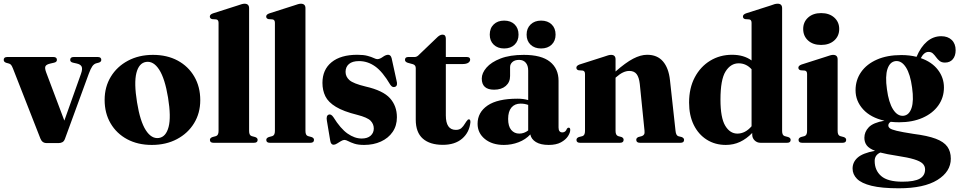

<svg xmlns="http://www.w3.org/2000/svg" viewBox="-21 -769 5166 1034"><path d="M295 1.5H230Q206 1.5 196.5 -23L49 -399.5Q43.5 -413.5 39 -419Q34.5 -424.5 28 -426.5L12 -431Q-1 -435.5 -1 -446.5Q-1 -462 18 -462H266.5Q285.5 -462 285.5 -446.5Q285.5 -435 270.5 -431.5L251 -427Q228.5 -422 223.8 -412.2Q219 -402.5 227.5 -379.5L325.5 -119.5L415 -371Q424.5 -397.5 418.8 -410Q413 -422.5 392 -427L372 -431.5Q357 -435 357 -446.5Q357 -462 376 -462H505.5Q524.5 -462 524.5 -446.5Q524.5 -435.5 510.5 -431.5L497 -428Q485 -424.5 476.2 -412.2Q467.5 -400 457 -371.5L328.5 -20.5Q323.5 -7.5 314.5 -3Q305.5 1.5 295 1.5Z M803 -473.5Q878.5 -473.5 935.8 -442.8Q993 -412 1025.2 -356.8Q1057.5 -301.5 1057.5 -229.5Q1057.5 -160 1024.2 -105.5Q991 -51 932 -19.8Q873 11.5 796.5 11.5Q721 11.5 663.8 -19.2Q606.5 -50 574.5 -104.8Q542.5 -159.5 542.5 -231Q542.5 -301 575.8 -355.8Q609 -410.5 668 -442Q727 -473.5 803 -473.5ZM835 -26Q873 -32 887 -85.5Q901 -139 884 -243.5Q867 -346.5 836.2 -394Q805.5 -441.5 765.5 -435.5Q727 -429.5 713.5 -375.8Q700 -322 717 -218Q733.5 -115.5 764.2 -67.8Q795 -20 835 -26Z M1320.5 -725V-63.5Q1320.5 -40 1334.5 -36L1353 -31Q1366.5 -26.5 1366.5 -15.5Q1366.5 0 1346.5 0H1129Q1109.5 0 1109.5 -15.5Q1109.5 -26 1123.5 -31L1142 -36Q1156 -40.5 1156 -63.5V-646Q1156 -662.5 1143.5 -664.5L1121.5 -666Q1109 -669 1109 -680Q1109 -691 1126 -697L1257.5 -739Q1284.5 -749 1295.5 -749Q1320.5 -749 1320.5 -725Z M1624 -725V-63.5Q1624 -40 1638 -36L1656.5 -31Q1670 -26.5 1670 -15.5Q1670 0 1650 0H1432.5Q1413 0 1413 -15.5Q1413 -26 1427 -31L1445.5 -36Q1459.5 -40.5 1459.5 -63.5V-646Q1459.5 -662.5 1447 -664.5L1425 -666Q1412.5 -669 1412.5 -680Q1412.5 -691 1429.5 -697L1561 -739Q1588 -749 1599 -749Q1624 -749 1624 -725Z M1927 -23Q1958 -23 1975 -38.2Q1992 -53.5 1992 -77Q1992 -101 1974.8 -118.8Q1957.5 -136.5 1903 -150.5Q1828.5 -169 1787.8 -193.8Q1747 -218.5 1731.2 -250.5Q1715.5 -282.5 1715.5 -322.5Q1715.5 -394 1764.8 -434Q1814 -474 1903.5 -474Q1937 -474 1958.2 -468.2Q1979.5 -462.5 1991.8 -456.5Q2004 -450.5 2011 -450.5Q2024 -450.5 2040.2 -462.2Q2056.5 -474 2069.5 -474Q2075 -474 2080 -470.2Q2085 -466.5 2088 -456L2114.5 -335Q2122.5 -307.5 2107 -301.5Q2092.5 -295.5 2081 -312.5Q2039.5 -383 1999.2 -411.5Q1959 -440 1912.5 -440Q1876.5 -440 1858.2 -424.2Q1840 -408.5 1840 -382Q1840 -356 1860.8 -337.5Q1881.5 -319 1948 -303Q2042 -281.5 2079.2 -240Q2116.5 -198.5 2116.5 -137.5Q2116.5 -92 2093.5 -58.5Q2070.5 -25 2030.5 -6.8Q1990.5 11.5 1940 11.5Q1908 11.5 1887.5 4.8Q1867 -2 1854.5 -8.8Q1842 -15.5 1834 -15.5Q1826 -15.5 1815.2 -9Q1804.5 -2.5 1794 4Q1783.5 10.5 1775.5 10.5Q1761 10.5 1757.5 -11L1739.5 -118.5Q1734.5 -145.5 1748.5 -151.5Q1761.5 -157 1774.5 -138Q1813 -76 1851 -49.5Q1889 -23 1927 -23Z M2203.5 -423 2174.5 -431Q2160 -436 2160 -446.5Q2160 -462 2177.5 -462H2212.5Q2225 -462 2237 -475.5L2329.5 -564Q2347 -582.5 2362 -582.5Q2380 -582.5 2380 -561V-462H2492.5Q2511 -462 2511 -448Q2511 -438 2500.8 -431Q2490.5 -424 2468.5 -424H2380V-147.5Q2380 -69.5 2434 -69.5Q2453 -69.5 2463.8 -79.2Q2474.5 -89 2482.2 -102.2Q2490 -115.5 2499.5 -125.5Q2513 -129.5 2512.5 -111.5Q2507 -56 2468 -22.5Q2429 11 2364 11Q2294 11 2256 -22.5Q2218 -56 2218 -124.5V-402Q2218 -418 2203.5 -423Z M2551 -102.5Q2551 -164 2604.8 -200.8Q2658.5 -237.5 2765.5 -237.5Q2798.5 -237.5 2823.5 -230V-389Q2823.5 -416 2810.5 -431.2Q2797.5 -446.5 2774.5 -446.5Q2751.5 -446.5 2738.8 -435.2Q2726 -424 2726 -407.5V-359.5Q2726 -326.5 2702.8 -306.2Q2679.5 -286 2640 -286Q2573.5 -286 2573.5 -346Q2573.5 -375.5 2599 -405Q2624.5 -434.5 2674.8 -454Q2725 -473.5 2800 -473.5Q2894.5 -473.5 2940.8 -436.5Q2987 -399.5 2987 -334V-82.5Q2987 -56 3007.5 -56Q3025 -56 3032 -75.5Q3036 -81.5 3041 -81.5Q3050 -81.5 3050 -69.5Q3050 -54.5 3037.8 -35.5Q3025.5 -16.5 3000 -2.5Q2974.5 11.5 2934 11.5Q2890.5 11.5 2865.2 -4Q2840 -19.5 2835 -45Q2809.5 -17.5 2771.8 -3Q2734 11.5 2692.5 11.5Q2629.5 11.5 2590.2 -20.5Q2551 -52.5 2551 -102.5ZM2715.5 -128.5Q2715.5 -89 2732.2 -69.2Q2749 -49.5 2775.5 -49.5Q2801.5 -49.5 2823.5 -66.5V-204Q2804.5 -211 2782.5 -211Q2751 -211 2733.2 -189.8Q2715.5 -168.5 2715.5 -128.5ZM2694 -508Q2659 -508 2637.8 -528.5Q2616.5 -549 2616.5 -582.5Q2616.5 -617 2637.8 -637.5Q2659 -658 2694 -658Q2729.5 -658 2750.5 -637.5Q2771.5 -617 2771.5 -582.5Q2771.5 -549 2750.5 -528.5Q2729.5 -508 2694 -508ZM2893 -508Q2857.5 -508 2836.2 -528.5Q2815 -549 2815 -582.5Q2815 -616.5 2836.5 -637.2Q2858 -658 2893 -658Q2928.5 -658 2949.8 -637.5Q2971 -617 2971 -582.5Q2971 -549 2949.8 -528.5Q2928.5 -508 2893 -508Z M3294 -449.5V-384Q3348 -431.5 3388.5 -452.8Q3429 -474 3464 -474Q3519 -474 3549.5 -438.2Q3580 -402.5 3587 -338L3617 -64.5Q3619.5 -39.5 3632 -35.5L3650 -31Q3663 -26 3663 -15.5Q3663 0 3643.5 0H3426Q3405.5 0 3405.5 -16Q3405.5 -26 3417 -31L3435.5 -36Q3443.5 -38.5 3447.5 -45Q3451.5 -51.5 3450 -64.5L3424.5 -317Q3420.5 -352.5 3407.5 -369.8Q3394.5 -387 3368 -387Q3335 -387 3298 -354L3294 -350.5V-63.5Q3294 -41 3308 -36L3326.5 -31Q3337.5 -26 3337.5 -16Q3337.5 0 3317.5 0H3103Q3083.5 0 3083.5 -15.5Q3083.5 -26 3096.5 -31L3116 -36Q3129.5 -40.5 3129.5 -63.5V-370.5Q3129.5 -387 3117 -389L3095 -390.5Q3083 -393.5 3083 -404.5Q3083 -415 3099.5 -421.5L3231 -463.5Q3245.5 -468.5 3253.8 -471Q3262 -473.5 3270 -473.5Q3294 -473.5 3294 -449.5Z M3690 -216.5Q3690 -294.5 3720.5 -352.2Q3751 -410 3803.5 -442Q3856 -474 3921.5 -474Q3984.5 -474 4026.5 -443.5V-646Q4026.5 -662.5 4014 -664.5L3992 -666Q3980 -669 3980 -680Q3980 -691 3996.5 -697L4128 -739Q4142.5 -744.5 4150.8 -746.8Q4159 -749 4167 -749Q4191 -749 4191 -725V-63.5Q4191 -40 4205 -36L4223.5 -31Q4237 -26.5 4237 -15.5Q4237 0 4217.5 0H4075Q4056 0 4043 -12.8Q4030 -25.5 4030 -44.5V-53Q3999.5 -21.5 3964.5 -5Q3929.5 11.5 3887.5 11.5Q3830 11.5 3785.2 -16.8Q3740.5 -45 3715.2 -96.2Q3690 -147.5 3690 -216.5ZM3859 -232.5Q3859 -135 3884.5 -92.2Q3910 -49.5 3950 -49.5Q3992.5 -49.5 4026.5 -89V-396Q3997.5 -428 3957 -428Q3914 -428 3886.5 -384.2Q3859 -340.5 3859 -232.5Z M4401 -527Q4357 -527 4330.8 -551Q4304.5 -575 4304.5 -613Q4304.5 -650.5 4331 -674.5Q4357.5 -698.5 4401 -698.5Q4445 -698.5 4471.8 -674.5Q4498.5 -650.5 4498.5 -613Q4498.5 -575 4471.8 -551Q4445 -527 4401 -527ZM4490 -449.5V-63.5Q4490 -40 4504 -36L4522.5 -31Q4536 -26.5 4536 -15.5Q4536 0 4516.5 0H4299Q4279.5 0 4279.5 -15.5Q4279.5 -26 4292.5 -31L4311.5 -36Q4325.5 -40.5 4325.5 -63.5V-370.5Q4325.5 -387 4313 -389L4291 -390.5Q4278.5 -393.5 4278.5 -404.5Q4278.5 -415 4295.5 -421.5L4427 -463.5Q4454 -473.5 4465.5 -473.5Q4490 -473.5 4490 -449.5Z M4898.5 -48Q4974 -38.5 5018 -22Q5062 -5.5 5080.8 20.8Q5099.5 47 5099.5 85.5Q5099.5 155.5 5027.2 200.2Q4955 245 4819.5 245Q4727 245 4672.5 231.5Q4618 218 4594.2 194Q4570.5 170 4570.5 138.5Q4570.5 104 4597.8 79.8Q4625 55.5 4691.5 43Q4659.5 31 4646.8 14Q4634 -3 4634 -27Q4634 -59 4657.8 -83.8Q4681.5 -108.5 4742 -119Q4668 -135.5 4627.2 -180.2Q4586.5 -225 4586.5 -283Q4586.5 -338 4616.5 -381Q4646.5 -424 4701.8 -448.2Q4757 -472.5 4833 -472.5Q4877 -472.5 4915 -463Q4937.5 -516.5 4971.2 -545.2Q5005 -574 5048 -574Q5083.5 -574 5104.5 -553.8Q5125.5 -533.5 5125.5 -498.5Q5125.5 -468 5110.2 -450Q5095 -432 5068 -432Q5050 -432 5039.2 -440.8Q5028.5 -449.5 5020.5 -460.8Q5012.5 -472 5003.2 -480.8Q4994 -489.5 4979.5 -489.5Q4955.5 -489.5 4938 -456Q4998 -435 5030.2 -392.8Q5062.5 -350.5 5062.5 -298Q5062.5 -243.5 5032.2 -201Q5002 -158.5 4947.5 -134.5Q4893 -110.5 4821.5 -110.5Q4798 -110.5 4776 -113Q4763 -105.5 4763 -93Q4763 -85 4771.2 -78.2Q4779.5 -71.5 4808.2 -64.5Q4837 -57.5 4898.5 -48ZM4802.5 -440Q4771.5 -436.5 4758.5 -397.8Q4745.5 -359 4755.5 -288.5Q4765 -216.5 4788.8 -179.5Q4812.5 -142.5 4844.5 -145.5Q4875 -148.5 4888 -187.2Q4901 -226 4891 -297Q4881.5 -369 4858 -406Q4834.5 -443 4802.5 -440ZM4689.5 97.5Q4689.5 148.5 4724.5 179Q4759.5 209.5 4838.5 209.5Q4904 209.5 4932.5 193Q4961 176.5 4961 143.5Q4961 125 4947.8 112Q4934.5 99 4901.8 89Q4869 79 4810 70Q4754 61.5 4720 52.5Q4689.5 66 4689.5 97.5Z"/></svg>

Font: Fraunces 72pt S000
Style: Bold
Weight: 700
Version: Version 1.000; ttfautohint (v1.8.3)